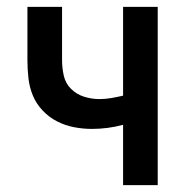

<svg xmlns="http://www.w3.org/2000/svg" viewBox="-20 -540 540 560"><path d="M339 0V-176Q317 -170 294 -167Q271 -164 248 -164Q222 -164 196 -169Q170 -174 146.5 -186Q123 -198 104.5 -217.5Q86 -237 76 -261Q66 -285 63 -311.5Q60 -338 60 -364V-520H161V-364Q161 -342 166 -319.5Q171 -297 187 -281Q203 -265 225 -258Q247 -251 270 -251Q287 -251 304.5 -254Q322 -257 339 -261V-520H440V0Z"/></svg>

Font: Zed Mono Semibold
Style: Regular
Weight: 600
Monospace: yes
Designer: Belleve Invis
Foundry: Belleve Invis
Version: Version 1.0.0; ttfautohint (v1.8.4)